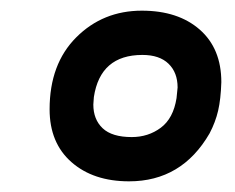

<svg xmlns="http://www.w3.org/2000/svg" viewBox="-20 -813 440 360"><path d="M222 -473Q155 -473 114 -509Q73 -545 73 -608Q73 -693 123 -743Q173 -793 246 -793Q314 -793 354.5 -757.5Q395 -722 395 -659Q394 -627 389 -605.5Q384 -584 373 -563Q321 -473 222 -473ZM227 -556Q258 -556 281.5 -573.5Q305 -591 311 -629L313 -649Q313 -677 296 -693.5Q279 -710 247 -710Q168 -710 156 -631L155 -617Q155 -589 172.5 -572.5Q190 -556 227 -556Z"/></svg>

Font: Tanohe Sans SemiBold
Style: Italic
Weight: 600
Designer: Village Type and Design LLC & Cristiano Sobral
Foundry: Cooper Hewitt Smithsonian Design Museum
Version: Version 1.00;September 29, 2021;FontCreator 13.0.0.2655 64-b